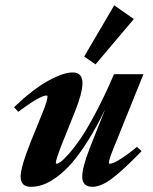

<svg xmlns="http://www.w3.org/2000/svg" viewBox="-20 -701 582 732"><path d="M344.2 -455.6 300.8 -485.4 415.5 -680.7 490.2 -628.4ZM97.7 11.2Q58.6 11.2 58.6 -27.8Q58.6 -64 99.6 -166.5L143.1 -273.4Q161.1 -318.4 161.1 -333Q161.1 -336.9 157.2 -336.9Q133.3 -336.9 49.3 -274.9L33.7 -292.5Q105.5 -360.8 163.3 -392.8Q221.2 -424.8 256.8 -424.8Q294.4 -424.8 294.4 -384.8Q294.4 -346.7 266.1 -276.4L214.8 -148.4Q192.9 -92.3 192.9 -80.6Q192.9 -76.7 196.8 -76.7Q200.7 -76.7 210.9 -83.7Q221.2 -90.8 241.7 -113.8Q262.2 -136.7 286.4 -171.6Q310.5 -206.5 345 -271.2Q379.4 -335.9 414.6 -418H526.9L418 -148.4Q395 -92.8 395 -81.1Q395 -76.7 398.9 -76.7Q404.8 -76.7 416 -81.5Q427.2 -86.4 450.4 -101.8Q473.6 -117.2 502 -141.1L520 -125Q451.2 -53.7 408.2 -21.2Q365.2 11.2 332.5 11.2Q293.5 11.2 293.5 -27.8Q293.5 -62.5 321.8 -135.3L381.3 -285.2Q348.6 -217.3 315.7 -165Q282.7 -112.8 253.9 -79.8Q225.1 -46.9 196.5 -26.1Q168 -5.4 144.5 2.9Q121.1 11.2 97.7 11.2Z"/></svg>

Font: Elstob 18pt ExtraBold
Style: Italic
Weight: 800
Italic angle: -20°
Designer: Peter S. Baker
Version: Version 1.015